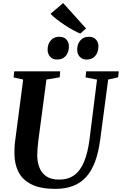

<svg xmlns="http://www.w3.org/2000/svg" viewBox="-20 -1200 781 1230"><path d="M673 -690.5 622 -306Q611 -223.5 588.8 -163.8Q566.5 -104 531.2 -65.5Q496 -27 447 -8.5Q398 10 334.5 10Q241 10 183.5 -18Q126 -46 99.5 -96.5Q73 -147 72.5 -214Q72.5 -233 73 -252.8Q73.5 -272.5 76.5 -293.5L128.5 -690.5L67 -704L71.5 -743H366L362 -704.5L277.5 -690.5L226 -302Q222.5 -274.5 220.5 -249.5Q218.5 -224.5 218.5 -204.5Q219 -160.5 233 -125.5Q247 -90.5 277.5 -70Q308 -49.5 358 -49.5Q417 -49.5 456.2 -78.2Q495.5 -107 519.2 -165Q543 -223 554 -311L601.5 -690L528 -704.5L532 -743H741L736.5 -704.5ZM345 -818.5Q318 -818.5 301.2 -836.8Q284.5 -855 285 -883.5Q285.5 -918.5 305.8 -941.5Q326 -964.5 359 -964.5Q390.5 -964.5 406.2 -946.2Q422 -928 421.5 -901.5Q421 -865.5 401.5 -842Q382 -818.5 345 -818.5ZM534 -818.5Q507 -818.5 490.5 -836.8Q474 -855 474.5 -883.5Q475 -918.5 495.2 -941.5Q515.5 -964.5 548 -964.5Q579.5 -964.5 595.2 -946.2Q611 -928 610.5 -901.5Q610 -865.5 590.5 -842Q571 -818.5 534 -818.5ZM494 -985Q473.5 -993.5 447.2 -1007.8Q421 -1022 394 -1040Q367 -1058 343.2 -1076.5Q319.5 -1095 303.5 -1111.5L384.5 -1180.5L531.5 -1017.5Z"/></svg>

Font: Merriweather 60pt
Style: Bold Italic
Weight: 700
Italic angle: -7.8°
Version: Version 2.101